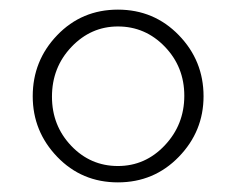

<svg xmlns="http://www.w3.org/2000/svg" viewBox="-20 -729 491 399"><path d="M48 -529Q48 -603 99 -656Q150 -709 225 -709Q300 -709 351.5 -656Q403 -603 403 -529Q403 -456 351.5 -403Q300 -350 225 -350Q150 -350 99 -403Q48 -456 48 -529ZM88 -528Q88 -468 128 -426Q168 -384 225 -384Q282 -384 322.5 -427Q363 -470 363 -530Q363 -590 322.5 -632Q282 -674 225 -674Q169 -674 128.5 -631.5Q88 -589 88 -528Z"/></svg>

Font: Raleway
Style: ExtraLight
Weight: 200
Designer: Matt McInerney, Pablo Impallari, Rodrigo Fuenzalida
Foundry: Matt McInerney, Pablo Impallari, Rodrigo Fuenzalida
Version: Version 2.001